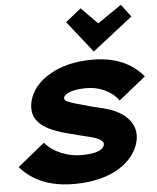

<svg xmlns="http://www.w3.org/2000/svg" viewBox="-72 -1234 1064 1303"><g transform="rotate(-5 460.5 -582.0)"><path d="M825.2 -237.8Q812 -186.5 776.9 -142.1Q741.7 -97.7 686.8 -63.5Q631.8 -29.3 553 -9.8Q474.1 9.8 380.9 9.8Q140.6 9.8 14.2 -137.2L199.2 -287.1Q239.3 -237.8 307.4 -209.5Q375.5 -181.2 444.8 -181.2Q588.4 -181.2 603 -236.8Q603 -241.2 603.8 -246.3Q604.5 -251.5 599.1 -258.1Q593.8 -264.6 585 -271.5Q576.2 -278.3 556.6 -285.9Q537.1 -293.5 509.8 -299.8Q501.5 -301.8 439.9 -317.4Q378.4 -333 370.1 -335Q346.2 -341.3 326.4 -347.4Q306.6 -353.5 284.2 -361.8Q261.7 -370.1 243.9 -378.9Q226.1 -387.7 208.3 -399.4Q190.4 -411.1 177.5 -424.1Q164.6 -437 154.3 -453.1Q144 -469.2 139.2 -487.3Q134.3 -505.4 134.3 -527.6Q134.3 -549.8 140.1 -574.2Q167 -682.6 285.4 -751.2Q403.8 -819.8 575.2 -819.8Q801.8 -819.8 920.9 -675.8L736.8 -527.8Q703.6 -574.7 645.3 -602.8Q586.9 -630.9 521 -630.9Q447.8 -630.9 407.7 -615.7Q367.7 -600.6 362.8 -580.1Q360.4 -568.8 369.1 -560.8Q377.9 -552.7 406.7 -542.7Q435.5 -532.7 495.1 -517.1Q553.7 -499.5 616.2 -485.8Q737.8 -456.1 792.2 -390.6Q846.7 -325.2 825.2 -237.8ZM800.8 -1173.8 865.2 -1088.9 591.8 -875H589.8L420.9 -1088.9L526.9 -1173.8L637.2 -1062Z"/></g></svg>

Font: Sinkin Sans 900 X Black Italic
Style: Regular
Weight: 950
Italic angle: -112°
Designer: Keith Bates
Foundry: K-Type
Version: Sinkin Sans (version 1.0)  by Keith Bates   •   © 2014   www